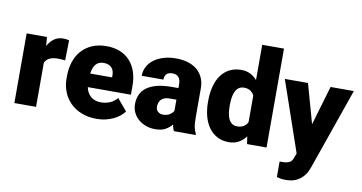

<svg xmlns="http://www.w3.org/2000/svg" viewBox="-88 -985 2704 1434"><g transform="rotate(10 1264.5 -268.5)"><path d="M365.7 -379.4Q360.8 -379.9 353.8 -380.6Q346.7 -381.3 339.1 -381.8Q331.5 -382.3 324.2 -382.8Q316.9 -383.3 311.5 -383.3Q272 -383.3 247.6 -371.3Q223.1 -359.4 211.9 -334.5V0H47.4V-528.3H201.7L207 -460.4Q226.6 -497.1 255.6 -517.6Q284.7 -538.1 322.8 -538.1Q335 -538.1 346.9 -536.6Q358.9 -535.2 368.7 -532.2Z M671.4 9.8Q606.9 9.8 556.2 -10.7Q505.4 -31.2 470.7 -66.4Q436 -101.6 417.7 -147.9Q399.4 -194.3 399.4 -246.6V-265.1Q399.4 -322.8 415.3 -372.8Q431.2 -422.9 463.1 -459.5Q495.1 -496.1 542.7 -517.1Q590.3 -538.1 653.8 -538.1Q710 -538.1 754.6 -520Q799.3 -502 830.3 -468.3Q861.3 -434.6 877.7 -386.7Q894 -338.9 894 -279.3V-212.4H566.9Q575.7 -168 605.5 -142.6Q635.3 -117.2 682.6 -117.2Q716.3 -117.2 748.8 -129.9Q781.2 -142.6 804.7 -171.9L879.9 -83Q867.2 -65.4 847.4 -48.8Q827.6 -32.2 801.3 -19.3Q774.9 -6.3 742.2 1.7Q709.5 9.8 671.4 9.8ZM652.8 -411.1Q631.8 -411.1 616.7 -403.8Q601.6 -396.5 591.6 -383.8Q581.5 -371.1 575.7 -353.5Q569.8 -335.9 566.9 -315.4H732.9V-328.1Q733.9 -367.7 712.9 -389.4Q691.9 -411.1 652.8 -411.1Z M1257.8 0Q1252.4 -9.8 1248.8 -21.7Q1245.1 -33.7 1242.2 -47.4Q1223.1 -23.4 1192.9 -6.8Q1162.6 9.8 1115.2 9.8Q1078.6 9.8 1046.1 -2Q1013.7 -13.7 989.3 -34.4Q964.8 -55.2 950.4 -84.5Q936 -113.8 936 -148.9Q936 -189.9 950.9 -222.2Q965.8 -254.4 996.3 -276.6Q1026.9 -298.8 1073.5 -310.8Q1120.1 -322.8 1184.1 -322.8H1234.9V-350.6Q1234.9 -384.3 1220.2 -403.8Q1205.6 -423.3 1171.9 -423.3Q1143.6 -423.3 1128.4 -409.2Q1113.3 -395 1113.3 -365.7H948.7Q948.7 -402.3 965.1 -434.1Q981.4 -465.8 1011.7 -488.8Q1042 -511.7 1084.7 -524.9Q1127.4 -538.1 1180.2 -538.1Q1227.5 -538.1 1267.8 -526.4Q1308.1 -514.6 1337.4 -491Q1366.7 -467.3 1383.3 -431.9Q1399.9 -396.5 1399.9 -349.6V-133.3Q1399.9 -107.4 1401.4 -88.4Q1402.8 -69.3 1405.8 -54.9Q1408.7 -40.5 1412.8 -29.3Q1417 -18.1 1422.4 -8.3V0ZM1154.8 -107.4Q1185.5 -107.4 1205.8 -120.6Q1226.1 -133.8 1234.9 -150.4V-234.9H1183.1Q1160.2 -234.9 1144.3 -228.5Q1128.4 -222.2 1118.9 -211.4Q1109.4 -200.7 1105.2 -186.8Q1101.1 -172.9 1101.1 -157.7Q1101.1 -135.3 1116.2 -121.3Q1131.3 -107.4 1154.8 -107.4Z M1470.2 -268.1Q1470.2 -328.1 1483.4 -377.9Q1496.6 -427.7 1522.5 -463.4Q1548.3 -499 1586.7 -518.6Q1625 -538.1 1675.8 -538.1Q1713.4 -538.1 1742.7 -523.4Q1772 -508.8 1794.9 -482.4V-750H1960V0H1812L1803.7 -56.6Q1780.3 -25.9 1748.5 -8.1Q1716.8 9.8 1674.8 9.8Q1624.5 9.8 1586.4 -10.5Q1548.3 -30.8 1522.5 -66.4Q1496.6 -102.1 1483.4 -151.1Q1470.2 -200.2 1470.2 -257.8ZM1634.8 -257.8Q1634.8 -228 1638.7 -202.4Q1642.6 -176.8 1652.1 -157.7Q1661.6 -138.7 1677.5 -127.9Q1693.4 -117.2 1716.8 -117.2Q1744.6 -117.2 1764.2 -129.2Q1783.7 -141.1 1794.9 -163.1V-364.3Q1772.5 -411.1 1717.8 -411.1Q1694.8 -411.1 1679 -400.4Q1663.1 -389.6 1653.3 -370.4Q1643.6 -351.1 1639.2 -325Q1634.8 -298.8 1634.8 -268.1Z M2264.6 -230.5 2352.5 -528.3H2528.8L2316.9 78.6Q2310.1 98.6 2298.8 122.1Q2287.6 145.5 2267.8 165.8Q2248 186 2217.8 199.7Q2187.5 213.4 2142.1 213.4Q2129.9 213.4 2121.8 212.9Q2113.8 212.4 2106.9 211.2Q2100.1 210 2092.5 208.3Q2085 206.5 2074.2 203.6V85.9H2095.2Q2114.7 85.9 2128.4 83Q2142.1 80.1 2151.4 74.2Q2160.6 68.4 2166.3 59.8Q2171.9 51.3 2175.8 40L2189 4.9L2005.4 -528.3H2181.2Z"/></g></svg>

Font: RobotoDraft
Style: Black
Weight: 900
Designer: Google
Version: Version 2.000980w3; 2014; ttfautohint (v1.1) -l 5 -r 24 -G 4